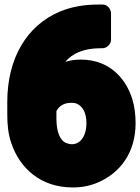

<svg xmlns="http://www.w3.org/2000/svg" viewBox="-20 -776 616 844"><path d="M267 -504C298 -541 347 -564 423 -564H431C447 -564 468 -579 468 -602V-718C468 -734 454 -756 431 -756H411C350 -756 293 -746 243 -725C98 -664 12 -520 12 -328V-273C12 -228 16 -186 30 -146C66 -39 157 48 299 48C340 48 377 41 413 25C507 -16 576 -104 576 -234C576 -270 572 -306 562 -339C534 -431 461 -514 336 -514C311 -514 289 -511 267 -504ZM296 -142C288 -142 279 -144 269 -148C246 -159 228 -192 228 -254V-288C240 -309 259 -324 293 -324C304 -324 312 -323 320 -319C342 -308 360 -283 360 -233C360 -184 337 -142 296 -142Z"/></svg>

Font: Asimov Print
Style: E
Weight: 500
Designer: Google
Version: Version 2.000980; 2014